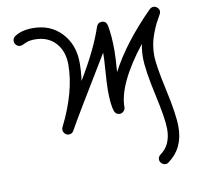

<svg xmlns="http://www.w3.org/2000/svg" viewBox="-88 -642 1036 1003"><g transform="rotate(-10 430.0 -140.0)"><path d="M710 270Q698 270 689 261Q680 252 680 240Q680 226 693 216Q750 176 750 90Q750 37 720 -98Q690 -233 690 -300Q690 -333 697 -370Q550 -182 550 -60Q550 -48 541 -39Q532 -30 520 -30Q500 -30 492 -50Q480 -86 480 -160Q480 -197 485 -262Q490 -327 490 -360Q298 -45 266 14Q258 30 240 30Q227 30 218.5 20.5Q210 11 210 -1Q210 -7 213 -13Q300 -187 300 -330Q300 -402 259.5 -446Q219 -490 150 -490Q118 -490 98.5 -480Q79 -470 70 -470Q58 -470 49 -479Q40 -488 40 -500Q40 -516 53 -525Q90 -550 150 -550Q244 -550 302 -487.5Q360 -425 360 -330Q360 -279 353 -234Q444 -384 482 -499Q490 -520 510 -520Q533 -520 539 -496Q550 -441 550 -360Q550 -323 544 -247Q619 -391 770 -542Q780 -550 790 -550Q802 -550 811 -541Q820 -532 820 -520Q820 -511 802.5 -482Q785 -453 767.5 -404.5Q750 -356 750 -300Q750 -247 780 -112Q810 23 810 90Q810 204 727 264Q720 270 710 270Z"/></g></svg>

Font: Pecita
Style: Book
Weight: 400
Width: 7
Version: Version 4.3